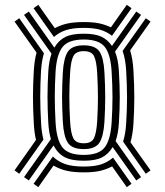

<svg xmlns="http://www.w3.org/2000/svg" viewBox="-20 -791 681 792"><path d="M202.5 -638.5 118.5 -757.2 138 -771.2 206 -674.8Q230.5 -687.8 257.6 -693.9Q284.8 -700 325.5 -700Q363.2 -700 388.6 -694.8Q414 -689.5 437.5 -678.2L503 -771.2L522.5 -757.2L442 -643.5Q420 -660.5 393.6 -668.2Q367.2 -676 325.5 -676Q280.8 -676 252.8 -667Q224.8 -658 202.5 -638.5ZM98.8 -46.5 79.2 -60.5 190 -217.2Q181.5 -245.2 179.2 -284.5Q176 -342.5 176 -391.6Q176 -440.8 179.2 -496.2Q182 -540 192.5 -569.5L79.2 -729.5L98.8 -743.5L204.2 -594.5Q222 -624.8 249.2 -638.4Q276.5 -652 325.5 -652Q371.5 -652 397.5 -640Q423.5 -628 441.8 -601.5L542.2 -743.5L561.8 -729.5L454.5 -578Q467.8 -545.8 470.5 -496.5Q474 -438 474 -388.9Q474 -339.8 470.5 -284.8Q467.8 -239.5 456.8 -209.2L561.8 -60.5L542.2 -46.5L444.8 -184.2Q426.8 -154.8 400.1 -141.4Q373.5 -128 325.5 -128Q274.2 -128 246.2 -143Q218.2 -158 200.8 -191ZM59.5 -74.2 40 -88.2 128.5 -213.8Q121.5 -243.2 119.5 -281Q116 -340.8 116 -391.8Q116 -442.8 119.5 -500Q122.2 -543.5 130.8 -574L40 -702L59.5 -715.8L161.2 -571.2Q151.8 -539.8 149.2 -498.2Q146 -441.8 146 -391.8Q146 -341.8 149.5 -282.8Q151.5 -244.5 159.2 -215.2ZM581.5 -74.2 487.8 -207Q498 -239.2 500.5 -282.8Q504 -338.8 504 -388.8Q504 -438.8 500.5 -498.2Q498 -546 485.8 -581L581.5 -715.8L601 -702L516.8 -583Q527.8 -547.8 530.5 -500Q534 -439.8 534 -388.8Q534 -337.8 530.5 -281Q527.8 -237 518.2 -204.2L601 -88.2ZM325.5 -152Q388 -152 412.1 -183.2Q436.2 -214.5 440.5 -286.5Q444 -340.5 444 -388.9Q444 -437.2 440.5 -494.8Q436.5 -566.2 412.5 -597.1Q388.5 -628 325.5 -628Q262.2 -628 237.9 -597Q213.5 -566 209.2 -494.5Q206 -440 206 -391.6Q206 -343.2 209.2 -286.2Q213.2 -214.2 237.5 -183.1Q261.8 -152 325.5 -152ZM325.5 -176Q277.2 -176 260 -202Q242.8 -228 239.2 -288Q236 -344 236 -391.5Q236 -439 239.2 -492.5Q242.8 -552.2 260.1 -578.1Q277.5 -604 325.5 -604Q373.2 -604 390.4 -578.2Q407.5 -552.5 410.8 -493Q414 -436.5 414 -389Q414 -341.5 410.8 -288.5Q407 -228.2 389.9 -202.1Q372.8 -176 325.5 -176ZM325.5 -200Q357.5 -200 367.6 -221Q377.8 -242 380.8 -290.2Q384 -342.5 384 -389.1Q384 -435.8 380.8 -491.5Q378 -539 367.9 -559.5Q357.8 -580 325.5 -580Q293 -580 282.5 -559.2Q272 -538.5 269.2 -490.8Q266 -438 266 -391.4Q266 -344.8 269.2 -289.5Q272 -241.5 282.4 -220.8Q292.8 -200 325.5 -200ZM138 -19 118.5 -32.8 198 -145.2Q220.5 -124 249.5 -114Q278.5 -104 325.5 -104Q369.5 -104 396.9 -112.9Q424.2 -121.8 446.2 -140.8L522.5 -32.8L503 -19L442.5 -104.5Q418.2 -92 391.8 -86Q365.2 -80 325.5 -80Q282.5 -80 254.1 -86.8Q225.8 -93.5 200.8 -108Z"/></svg>

Font: Big Shoulders Inline Display Black
Style: Regular
Weight: 900
Designer: Patric King
Foundry: XO Type Co
Version: Version 1.000